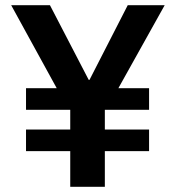

<svg xmlns="http://www.w3.org/2000/svg" viewBox="-20 -718 677 738"><path d="M553 -137H383V0H250V-137H80V-220H250V-296H80V-379H198L23 -698H172L321 -411H324L471 -698H613L435 -379H553V-296H383V-220H553Z"/></svg>

Font: IBM Plex Sans SemiBold
Style: Regular
Weight: 600
Designer: Mike Abbink, Paul van der Laan, Pieter van Rosmalen
Foundry: Bold Monday
Version: Version 3.201